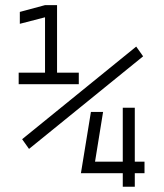

<svg xmlns="http://www.w3.org/2000/svg" viewBox="-20 -713 626 733"><path d="M288.6 -51.8 289.1 -52.7 327.1 -285.6H373.5L342.8 -95.7H448.7V-301.8H494.6V-95.7H531.7V-51.8H494.6V0H448.7V-51.8ZM51.3 -391.6V-435.5H151.9V-647L55.7 -622.1V-667.5L151.9 -693.4H197.8V-435.5H280.8V-391.6ZM90.8 -144.5 64.5 -181.6 500 -535.2 526.4 -498Z"/></svg>

Font: Cascadia Mono ExtraLight
Style: Regular
Weight: 200
Monospace: yes
Designer: Aaron Bell
Foundry: Saja Typeworks
Version: Version 2404.023; ttfautohint (v1.8.4)